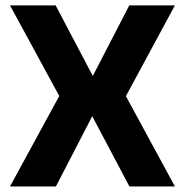

<svg xmlns="http://www.w3.org/2000/svg" viewBox="-20 -670 664 690"><path d="M16 -650.5H180L313.5 -397L444.5 -650.5H608.5L432.5 -324.5L608.5 0H445L311.5 -252.5L181 0H16L193 -325Z"/></svg>

Font: Overused Grotesk
Style: Bold
Weight: 710
Version: Version 0.004